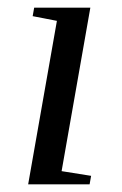

<svg xmlns="http://www.w3.org/2000/svg" viewBox="-20 -479 318 499"><path d="M140.1 -34.2 216.8 -22 212.9 0H53.2L127.9 -424.8L64.9 -437L68.8 -459H214.8Z"/></svg>

Font: Liberation Serif
Style: Italic
Weight: 400
Italic angle: -16.333°
Designer: Steve Matteson
Foundry: Ascender Corporation
Version: Version 2.1.5